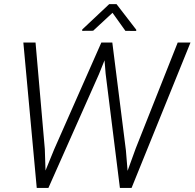

<svg xmlns="http://www.w3.org/2000/svg" viewBox="-20 -919 952 939"><path d="M94.2 0ZM199.2 -189.9 202.6 -85 245.1 -189 475.6 -710.9H529.3L595.7 -184.1L604 -83.5L644 -193.8L849.1 -710.9H911.6L623.5 0H566.4L496.6 -558.6L491.2 -624L463.9 -556.2L216.8 0H159.7L94.2 -710.9H153.8ZM646.5 -773.4 646 -767.6 593.3 -768.1 530.3 -856.4 435.5 -768.6 381.8 -768.1 382.3 -774.9 514.2 -898.9H549.8Z"/></svg>

Font: Roboto Light
Style: Italic
Weight: 300
Italic angle: -12°
Designer: Google
Version: Version 2.134; 2016; ttfautohint (v1.6)